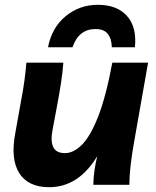

<svg xmlns="http://www.w3.org/2000/svg" viewBox="-20 -770 650 800"><path d="M185 10Q97 10 60 -49Q23 -108 44 -217L66 -340Q77 -397 82 -435.5Q87 -474 90 -509H244Q241 -468 234 -423Q227 -378 219 -336L199 -229Q190 -184 201.5 -158Q213 -132 251 -132Q286 -132 321 -166.5Q356 -201 388.5 -283Q421 -365 448 -509H597L538 -174Q529 -124 524 -79Q519 -34 519 0H369Q369 -28 373.5 -59Q378 -90 385 -119Q307 10 185 10ZM446 -573Q445 -609 429 -629Q413 -649 378 -649Q308 -649 282 -573H180Q196 -655 253.5 -702.5Q311 -750 388 -750Q468 -750 509.5 -703Q551 -656 542 -573Z"/></svg>

Font: Livvic
Style: Bold Italic
Weight: 700
Italic angle: -10°
Designer: Jacques Le Bailly, Baron von Fonthausen
Version: Version 1.001; ttfautohint (v1.8.2)